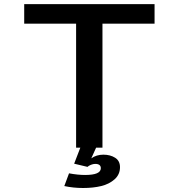

<svg xmlns="http://www.w3.org/2000/svg" viewBox="-20 -720 890 936"><path d="M406.5 93.5 341.5 78 371.5 0H351V-604.5H98V-700H733.5V-604.5H479.5V0H448.5L425 52Q450 34 484 34Q517.5 34 541.2 49Q565 64 565 95Q565 130.5 538.8 154Q512.5 177.5 473.5 187Q434.5 196.5 385 196.5Q337.5 196.5 293.5 187L316.5 125Q359.5 133 395 133Q471.5 133 471.5 100Q471.5 79 444 79Q434.5 79 423.2 83.5Q412 88 406.5 93.5Z"/></svg>

Font: League Mono Wide Medium
Style: Regular
Weight: 500
Width: 8
Designer: Tyler Finck
Foundry: The League of Moveable Type / Tyler Finck
Version: Version 2.210